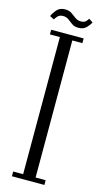

<svg xmlns="http://www.w3.org/2000/svg" viewBox="-125 -847 469 886"><g transform="rotate(15 109.0 -404.0)"><path d="M32 0V-22.5H79.5V-677.5H32V-700H187V-677.5H139V-22.5H187V0ZM150.5 -741Q131.5 -741 119.2 -749.8Q107 -758.5 96 -767Q85 -775.5 69.5 -775.5Q52 -775.5 43 -765Q34 -754.5 31.5 -749L11 -759.5Q15.5 -772 29.8 -789.8Q44 -807.5 70 -807.5Q89.5 -807.5 102.2 -798.8Q115 -790 126.5 -781.2Q138 -772.5 153.5 -772.5Q170 -772.5 177.8 -780.5Q185.5 -788.5 188 -794.5L207.5 -782Q203 -771 189 -756Q175 -741 150.5 -741Z"/></g></svg>

Font: Imbue 50pt Light
Style: Regular
Weight: 300
Designer: Tyler Finck
Foundry: Etcetera Type Company
Version: Version 1.102; ttfautohint (v1.8.3)